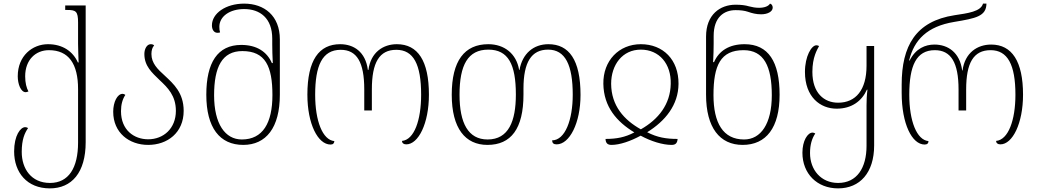

<svg xmlns="http://www.w3.org/2000/svg" viewBox="-20 -790 5731 1060"><path d="M255 250C376 250 453 163 453 -5V-760H340V-735H352C399 -735 411 -727 411 -666V-548C411 -519 413 -481 414 -445H410C383 -506 326 -546 245 -546C159 -546 78 -482 78 -369C78 -326 95 -281 122 -281C126 -281 131 -283 137 -285C126 -306 119 -332 119 -369C119 -460 177 -513 250 -513C359 -513 411 -438 411 -298V-3C411 137 359 220 256 220C152 220 100 141 100 49C100 -20 116 -55 135 -83C130 -86 125 -88 119 -88C93 -88 58 -42 58 46C58 163 130 250 255 250Z M798 10C904 10 994 -57 994 -178C994 -278 938 -327 890 -372C850 -408 816 -441 816 -492C816 -512 821 -529 831 -539C827 -544 820 -546 812 -546C791 -546 777 -520 777 -492C777 -425 819 -389 861 -348C906 -306 951 -262 951 -178C951 -81 883 -21 798 -21C720 -21 648 -72 648 -176C648 -212 656 -242 672 -266C667 -270 662 -272 657 -272C628 -272 605 -227 605 -173C605 -57 693 10 798 10Z M1323 10C1449 10 1525 -85 1525 -267V-573C1525 -703 1439 -770 1328 -770C1226 -770 1150 -716 1150 -650C1150 -627 1161 -609 1180 -609C1184 -609 1189 -609 1195 -611C1192 -621 1191 -630 1191 -642C1191 -700 1249 -740 1328 -740C1415 -740 1483 -690 1483 -577V-546C1483 -517 1484 -479 1486 -442H1481C1454 -504 1398 -542 1312 -542C1181 -542 1119 -444 1119 -267C1119 -85 1193 10 1323 10ZM1315 -20C1223 -20 1162 -106 1162 -264C1162 -420 1206 -508 1318 -508C1445 -508 1484 -424 1484 -265C1484 -111 1431 -20 1315 -20Z M1805 8C1819 8 1825 1 1826 -11C1761 -17 1720 -122 1720 -267C1720 -426 1758 -515 1861 -515C1950 -515 1991 -447 1991 -296V-180H2033V-296C2033 -445 2074 -515 2168 -515C2263 -515 2305 -435 2305 -267C2305 -127 2267 -18 2199 -12C2200 0 2208 7 2223 7C2290 7 2348 -109 2348 -267C2348 -454 2287 -546 2171 -546C2096 -546 2027 -502 2014 -404H2011C1998 -504 1933 -546 1858 -546C1741 -546 1677 -458 1677 -267C1677 -106 1735 8 1805 8Z M2671 10C2801 10 2870 -79 2870 -268V-301C2870 -447 2914 -516 3006 -516C3101 -516 3142 -431 3142 -267C3142 -128 3100 -16 3028 -15C3029 0 3036 7 3053 7C3124 7 3185 -110 3185 -266C3185 -460 3121 -546 3008 -546C2925 -546 2864 -494 2848 -404H2846C2831 -494 2764 -546 2676 -546C2544 -546 2474 -454 2474 -267C2474 -81 2549 10 2671 10ZM2672 -20C2565 -20 2517 -110 2517 -267C2517 -431 2563 -516 2676 -516C2786 -516 2828 -435 2828 -268C2828 -121 2788 -20 2672 -20Z M3356 10C3402 10 3462 -11 3517 -41C3574 -10 3638 10 3688 10C3710 10 3719 0 3721 -23C3658 -23 3609 -31 3553 -60C3653 -122 3725 -210 3726 -327C3727 -460 3641 -546 3518 -546C3397 -546 3309 -455 3311 -327C3313 -200 3385 -118 3482 -59C3431 -32 3384 -23 3323 -23C3324 -1 3333 10 3356 10ZM3518 -76C3425 -128 3355 -206 3354 -327C3354 -432 3416 -516 3518 -516C3620 -516 3686 -437 3683 -327C3681 -214 3615 -131 3518 -76Z M4080 10C4210 10 4284 -85 4284 -267C4284 -449 4222 -546 4091 -546C4005 -546 3949 -509 3922 -447H3917C3919 -484 3920 -522 3920 -551V-592C3920 -696 3978 -734 4041 -734C4070 -734 4091 -731 4109 -725C4132 -717 4155 -711 4182 -711C4218 -711 4246 -726 4246 -748C4246 -759 4240 -768 4231 -770C4223 -756 4201 -747 4171 -747C4151 -747 4134 -750 4115 -755C4095 -761 4072 -764 4041 -764C3956 -764 3878 -710 3878 -588V-267C3878 -85 3954 10 4080 10ZM4088 -20C3972 -20 3919 -111 3919 -265C3919 -429 3958 -513 4085 -513C4197 -513 4241 -425 4241 -264C4241 -106 4180 -20 4088 -20Z M4607 250C4728 250 4806 163 4806 13V-536H4764V-427C4764 -294 4705 -223 4607 -223C4530 -223 4465 -276 4465 -393C4465 -474 4491 -515 4502 -536C4496 -539 4491 -540 4487 -540C4460 -540 4424 -479 4424 -393C4424 -254 4509 -190 4599 -190C4682 -190 4738 -232 4766 -295H4769C4765 -262 4764 -234 4764 -210V15C4764 137 4711 220 4607 220C4513 220 4452 148 4452 55C4452 10 4462 -25 4481 -53C4476 -56 4471 -58 4466 -58C4439 -58 4410 -13 4410 53C4410 169 4491 250 4607 250Z M5085 8C5099 8 5106 1 5106 -11C5041 -17 5000 -122 5000 -267C5000 -426 5038 -513 5141 -513C5230 -513 5272 -445 5272 -296V-180H5314V-296C5314 -442 5354 -513 5449 -513C5543 -513 5586 -433 5586 -267C5586 -127 5547 -18 5479 -12C5480 0 5488 7 5503 7C5570 7 5628 -109 5628 -267C5628 -451 5567 -544 5452 -544C5376 -544 5307 -499 5294 -401H5292C5279 -501 5213 -544 5139 -544C5089 -544 5036 -523 5002 -456H4999C5027 -570 5098 -644 5248 -669C5368 -689 5425 -700 5426 -770H5407C5395 -726 5323 -717 5250 -706C5035 -673 4958 -536 4958 -323V-277C4958 -106 5015 8 5085 8Z"/></svg>

Font: Noto Serif Georgian ExtraLight
Style: Regular
Weight: 200
Designer: Monotype Design Team, Akaki Razmadze
Foundry: Google LLC
Version: Version 2.003